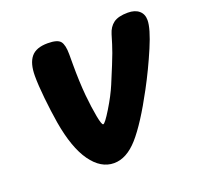

<svg xmlns="http://www.w3.org/2000/svg" viewBox="-97 -613 735 716"><g transform="rotate(-20 271.0 -255.0)"><path d="M92 -215Q84 -264 78.5 -317Q73 -370 73 -406Q73 -456 93 -480.5Q113 -505 159 -505Q198 -505 209.5 -490.5Q221 -476 221 -439V-397Q221 -331 226 -275Q231 -224 238 -187Q245 -150 251 -150Q258 -150 285.5 -195Q313 -240 329 -278Q363 -359 373.5 -388Q384 -417 395 -455Q403 -482 422 -496Q441 -510 479 -510Q507 -510 523 -496.5Q539 -483 539 -459Q539 -426 509 -355.5Q479 -285 443 -218Q382 -104 336 -52Q290 0 240 0Q188 0 149 -54.5Q110 -109 92 -215Z"/></g></svg>

Font: Mali
Style: Bold Italic
Weight: 700
Italic angle: -10°
Version: Version 1.000; ttfautohint (v1.6)